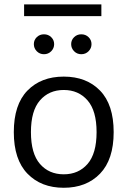

<svg xmlns="http://www.w3.org/2000/svg" viewBox="-20 -865 590 890"><path d="M449.9 -844.5H91.7V-790.3H449.9ZM275.5 -447.9Q343.8 -447.9 385.7 -399.8Q427.7 -351.7 427.7 -252.6Q427.7 -153.2 385.9 -105.1Q344.1 -57 275.5 -57Q206.9 -57 165.2 -105.1Q123.4 -153.2 123.4 -252.6Q123.4 -351.7 165.3 -399.8Q207.2 -447.9 275.5 -447.9ZM275.5 -509.9Q170.3 -509.9 107.1 -445Q44 -380.1 44 -252.6Q44 -125.3 107.3 -60Q170.6 5.4 275.5 5.4Q380.5 5.4 443.7 -60Q506.9 -125.3 506.9 -252.6Q506.9 -380.1 443.8 -445Q380.8 -509.9 275.5 -509.9ZM136.9 -660.4Q136.9 -641.3 150.4 -627.5Q164 -613.7 183.8 -613.7Q203.9 -613.7 217.4 -627.5Q231 -641.3 231 -660.4Q231 -679.4 217.4 -692.7Q203.9 -706 183.8 -706Q164 -706 150.4 -692.7Q136.9 -679.4 136.9 -660.4ZM309.9 -660.4Q309.9 -641.3 323.5 -627.5Q337 -613.7 356.8 -613.7Q376.9 -613.7 390.6 -627.5Q404.2 -641.3 404.2 -660.4Q404.2 -679.4 390.6 -692.7Q376.9 -706 356.8 -706Q337 -706 323.5 -692.7Q309.9 -679.4 309.9 -660.4Z"/></svg>

Font: Estedad VF
Style: Regular
Weight: 100
Designer: Amin Abedi
Version: Version 7.3